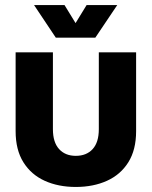

<svg xmlns="http://www.w3.org/2000/svg" viewBox="-20 -730 602 762"><path d="M280.8 12Q211.5 12 157.6 -12.4Q103.6 -36.9 72.8 -86.1Q42 -135.4 42 -209.4V-522.2H190V-217.4Q190 -165.2 214.5 -138.4Q238.9 -111.5 280.8 -111.5Q323.3 -111.5 347.8 -138.4Q372.2 -165.2 372.2 -217.4V-522.2H520.2V-209.4Q520.2 -135.4 489.4 -86.1Q458.6 -36.9 404.4 -12.4Q350.3 12 280.8 12ZM201.5 -580.5 115.1 -710H236L308 -592.5H251.8L323.8 -710H445.4L358.3 -580.5Z"/></svg>

Font: TikTok Sans Light
Style: Regular
Weight: 300
Version: Version 4.000